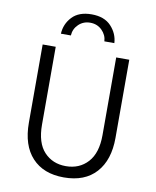

<svg xmlns="http://www.w3.org/2000/svg" viewBox="-102 -1034 921 1130"><g transform="rotate(10 358.0 -469.0)"><path d="M194.3 -812.5Q197.3 -871.1 237.3 -913.6Q277.3 -956.1 353.5 -956.1Q429.7 -956.1 470.2 -912.6Q510.7 -869.1 513.7 -812.5H454.1Q452.1 -850.6 423.8 -878.4Q395.5 -906.2 353.5 -906.2Q312.5 -906.2 284.2 -878.9Q255.9 -851.6 253.9 -812.5ZM99.6 -264.6V-731.4H177.7V-266.6Q177.7 -157.2 228 -103.5Q278.3 -49.8 357.4 -49.8Q438.5 -49.8 488.8 -105Q539.1 -160.2 539.1 -266.6V-731.4H617.2V-264.6Q617.2 -131.8 549.8 -57.1Q482.4 17.6 357.4 17.6Q235.4 17.6 167.5 -55.7Q99.6 -128.9 99.6 -264.6Z"/></g></svg>

Font: Gothic A1
Style: Regular
Weight: 400
Designer: HanYang I&C Co.,Ltd.
Foundry: HanYang I&C Co.,Ltd.
Version: Version 2.50